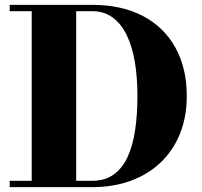

<svg xmlns="http://www.w3.org/2000/svg" viewBox="-20 -770 833 790"><path d="M359 -750Q481.5 -750 568.8 -703.8Q656 -657.5 702.2 -573.2Q748.5 -489 748.5 -375Q748.5 -289.5 720.8 -220.5Q693 -151.5 641.8 -102.2Q590.5 -53 518.8 -26.5Q447 0 359 0H20V-26H110.5V-724H20V-750ZM293.5 -26H359Q411.5 -26 447.5 -51.8Q483.5 -77.5 505 -124.2Q526.5 -171 536 -234.8Q545.5 -298.5 545.5 -375Q545.5 -451.5 534.8 -515.2Q524 -579 501.2 -625.8Q478.5 -672.5 443.2 -698.2Q408 -724 359 -724H293.5Z"/></svg>

Font: Bodoni Moda 9pt ExtraBold
Style: Regular
Weight: 800
Designer: Owen Earl
Foundry: indestructible type
Version: Version 2.005